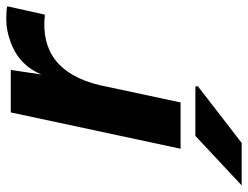

<svg xmlns="http://www.w3.org/2000/svg" viewBox="-224 -474 772 597"><g transform="rotate(-90 161.5 -176.0)"><path d="M398 -542Q429 -542 440 -539L414 -422Q241 -441 195 -253L141 0H-3L110 -528H242L228 -433Q242 -466 263 -487Q288 -513 326 -527.5Q364 -542 398 -542ZM-117 190 37 46H191V54L15 190Z"/></g></svg>

Font: Nacelle Bold
Style: Italic
Weight: 700
Italic angle: -12°
Designer: Sora Sagano
Foundry: Sora Sagano
Version: Version 1.000;FEAKit 1.0